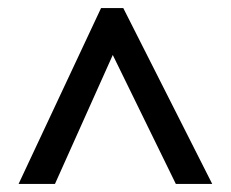

<svg xmlns="http://www.w3.org/2000/svg" viewBox="-20 -737 571 475"><path d="M26 -282H116L259 -601L415 -282H505L285 -717H230Z"/></svg>

Font: Noto Sans SemiCondensed Medium
Style: Regular
Weight: 500
Width: 4
Designer: Monotype Design Team
Foundry: Monotype Imaging Inc.
Version: Version 2.013